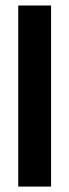

<svg xmlns="http://www.w3.org/2000/svg" viewBox="-20 -687 255 707"><path d="M47.2 0V-666.7H168.1V0Z"/></svg>

Font: Afacad Flux
Style: Regular
Weight: 400
Designer: Kristian Moeller
Foundry: Dicotype
Version: Version 1.100